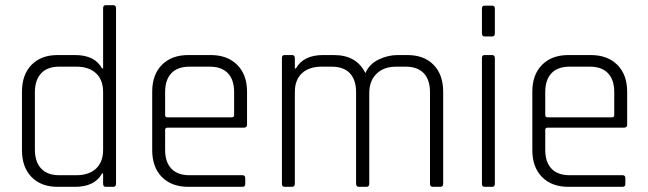

<svg xmlns="http://www.w3.org/2000/svg" viewBox="-20 -723 2507 743"><path d="M270 0H203Q139 0 102 -38Q65 -76 65 -142V-368Q65 -434 102 -472Q139 -510 203 -510H270Q347 -510 375 -458H379V-691Q379 -703 389 -703H418Q429 -703 429 -691V-12Q429 0 418 0H389Q379 0 379 -12V-52H375Q347 0 270 0ZM379 -143V-367Q379 -414 351.5 -439.5Q324 -465 276 -465H209Q163 -465 139 -439Q115 -413 115 -366V-144Q115 -97 139 -71Q163 -45 209 -45H276Q324 -45 351.5 -70.5Q379 -96 379 -143Z M918 0H709Q644 0 606.5 -38Q569 -76 569 -142V-368Q569 -434 606.5 -472Q644 -510 709 -510H795Q860 -510 898 -472Q936 -434 936 -368V-241Q936 -229 924 -229H628Q619 -229 619 -220V-143Q619 -96 643 -70.5Q667 -45 713 -45H918Q929 -45 929 -34V-11Q929 0 918 0ZM628 -269H877Q886 -269 886 -278V-367Q886 -414 862 -439.5Q838 -465 792 -465H713Q667 -465 643 -439.5Q619 -414 619 -367V-278Q619 -269 628 -269Z M1110 0H1081Q1071 0 1071 -12V-498Q1071 -510 1081 -510H1110Q1121 -510 1121 -498V-458H1125Q1154 -510 1231 -510H1272Q1360 -510 1394 -440Q1409 -475 1445 -492.5Q1481 -510 1519 -510H1556Q1621 -510 1658 -472Q1695 -434 1695 -368V-12Q1695 0 1684 0H1655Q1644 0 1644 -12V-366Q1644 -414 1620 -439.5Q1596 -465 1550 -465H1513Q1465 -465 1437 -437.5Q1409 -410 1409 -363V-12Q1409 0 1398 0H1369Q1358 0 1358 -12V-366Q1358 -414 1334 -439.5Q1310 -465 1264 -465H1224Q1176 -465 1148.5 -439.5Q1121 -414 1121 -367V-12Q1121 0 1110 0Z M1845 -594V-690Q1845 -701 1855 -701H1885Q1895 -701 1895 -690V-594Q1895 -582 1885 -582H1855Q1845 -582 1845 -594ZM1845 -12V-498Q1845 -510 1855 -510H1884Q1895 -510 1895 -498V-12Q1895 0 1885 0H1855Q1845 0 1845 -12Z M2389 0H2180Q2115 0 2077.5 -38Q2040 -76 2040 -142V-368Q2040 -434 2077.5 -472Q2115 -510 2180 -510H2266Q2331 -510 2369 -472Q2407 -434 2407 -368V-241Q2407 -229 2395 -229H2099Q2090 -229 2090 -220V-143Q2090 -96 2114 -70.5Q2138 -45 2184 -45H2389Q2400 -45 2400 -34V-11Q2400 0 2389 0ZM2099 -269H2348Q2357 -269 2357 -278V-367Q2357 -414 2333 -439.5Q2309 -465 2263 -465H2184Q2138 -465 2114 -439.5Q2090 -414 2090 -367V-278Q2090 -269 2099 -269Z"/></svg>

Font: Rajdhani
Style: Regular
Weight: 400
Designer: Satya Rajpurohit, Jyotish Sonowal
Foundry: Indian Type Foundry
Version: Version 1.201 February 1, 2022